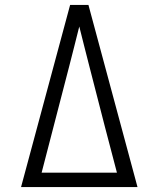

<svg xmlns="http://www.w3.org/2000/svg" viewBox="-20 -755 640 775"><path d="M65 0 263 -735H337L535 0ZM452 -58 403 -245 340 -490Q330 -529 320 -568.5Q310 -608 300 -648Q290 -608 280 -568.5Q270 -529 260 -490L148 -58Z"/></svg>

Font: Iosevka Aile Custom Light
Style: Regular
Weight: 300
Designer: Belleve Invis
Foundry: Belleve Invis
Version: Version 17.0.2; ttfautohint (v1.8.3)